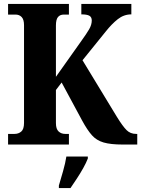

<svg xmlns="http://www.w3.org/2000/svg" viewBox="-20 -734 717 975"><path d="M21 0V-54H54Q74 -54 88 -66Q102 -78 102 -110V-606Q102 -635 90 -647.5Q78 -660 59 -660H21V-714H330V-660H304Q285 -660 274.5 -647.5Q264 -635 264 -605V-344L393 -526Q419 -562 432.5 -585Q446 -608 446 -630Q446 -647 434 -654Q422 -661 393 -661V-714H647V-661Q609 -661 578 -636.5Q547 -612 517 -574L399 -428L574 -140Q603 -93 622.5 -73.5Q642 -54 671 -54H677V0H603Q542 0 506 -10.5Q470 -21 446.5 -47.5Q423 -74 397 -122L293 -315L264 -277V-109Q264 -79 277.5 -66.5Q291 -54 311 -54H330V0ZM279 208Q288 178 300 136Q312 94 317 61H426V71Q418 92 403 119Q388 146 370.5 172.5Q353 199 338 221H279Z"/></svg>

Font: Noto Serif Georgian Condensed ExtraBold
Style: Regular
Weight: 800
Width: 3
Designer: Monotype Design Team, Akaki Razmadze
Foundry: Google LLC
Version: Version 2.003; ttfautohint (v1.8.4.7-5d5b)